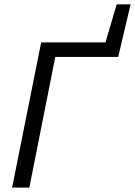

<svg xmlns="http://www.w3.org/2000/svg" viewBox="-20 -848 610 868"><path d="M34.8 0 166.1 -656.3H457L507.4 -828.3H570.4L514.3 -590.6H229.9L112.7 0Z"/></svg>

Font: Source Sans 3
Style: Italic
Weight: 200
Italic angle: -11°
Designer: Paul D. Hunt
Foundry: Adobe
Version: Version 3.046;hotconv 1.0.118;makeotfexe 2.5.65603